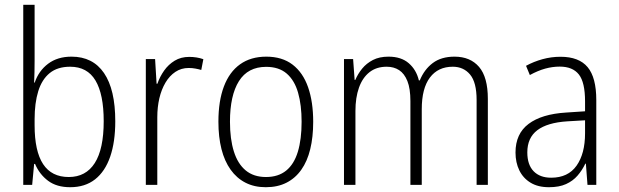

<svg xmlns="http://www.w3.org/2000/svg" viewBox="-20 -780 2610 810"><path d="M126 -759.8V-524.4Q126 -502 125.5 -476.6Q125 -451.2 124 -431.6H126.5Q143.1 -481 182.9 -511Q222.7 -541 281.7 -541Q371.6 -541 418.9 -471.7Q466.3 -402.3 466.3 -268.1Q466.3 -181.2 444.8 -118.9Q423.3 -56.6 381.1 -23.4Q338.9 9.8 275.9 9.8Q219.2 9.8 182.9 -17.3Q146.5 -44.4 127.9 -88.4H124L115.7 0H78.1V-759.8ZM275.9 -498.5Q222.7 -498.5 189.7 -471.7Q156.7 -444.8 141.4 -395.3Q126 -345.7 126 -276.9V-252Q126 -142.1 161.9 -87.6Q197.8 -33.2 270 -33.2Q342.3 -33.2 379.9 -92.3Q417.5 -151.4 417.5 -268.6Q417.5 -382.3 382.8 -440.4Q348.1 -498.5 275.9 -498.5Z M778.3 -540Q793.9 -540 809.1 -537.6Q824.2 -535.2 837.9 -530.3L829.1 -484.9Q817.4 -488.3 804.2 -490.7Q791 -493.2 775.9 -493.2Q744.6 -493.2 720 -476.8Q695.3 -460.4 678.2 -431.6Q661.1 -402.8 652.3 -365.5Q643.6 -328.1 643.6 -285.6V0H595.2V-530.8H634.3L640.6 -426.8H644Q654.3 -456.5 672.4 -482.2Q690.4 -507.8 716.8 -523.9Q743.2 -540 778.3 -540Z M1301.3 -266.1Q1301.3 -201.7 1288.8 -150.6Q1276.4 -99.6 1251.2 -64Q1226.1 -28.3 1188.7 -9.3Q1151.4 9.8 1101.1 9.8Q1052.7 9.8 1015.6 -9.3Q978.5 -28.3 952.9 -64.2Q927.2 -100.1 914.3 -151.1Q901.4 -202.1 901.4 -266.6Q901.4 -354 924.6 -415.3Q947.8 -476.6 992.9 -508.8Q1038.1 -541 1103.5 -541Q1170.4 -541 1214.4 -507.3Q1258.3 -473.6 1279.8 -411.9Q1301.3 -350.1 1301.3 -266.1ZM950.2 -266.6Q950.2 -193.4 966.6 -141.1Q982.9 -88.9 1016.6 -61Q1050.3 -33.2 1102.1 -33.2Q1153.8 -33.2 1187.3 -60.3Q1220.7 -87.4 1236.6 -139.9Q1252.4 -192.4 1252.4 -266.6Q1252.4 -336.9 1237.5 -388.9Q1222.7 -440.9 1189.7 -469.5Q1156.7 -498 1103 -498Q1025.9 -498 988 -437.7Q950.2 -377.4 950.2 -266.6Z M1897.5 -541Q1963.9 -541 2001 -497.8Q2038.1 -454.6 2038.1 -362.8V0H1990.7V-358.4Q1990.7 -432.6 1963.1 -465.6Q1935.5 -498.5 1890.1 -498.5Q1828.1 -498.5 1793.7 -452.9Q1759.3 -407.2 1759.3 -319.3V0H1711.4V-353.5Q1711.4 -406.2 1698.7 -438Q1686 -469.7 1663.8 -484.1Q1641.6 -498.5 1611.3 -498.5Q1567.9 -498.5 1538.6 -475.3Q1509.3 -452.1 1494.4 -410.2Q1479.5 -368.2 1479.5 -312V0H1431.2V-530.8H1469.7L1476.1 -442.9H1479Q1489.7 -468.3 1507.8 -490.5Q1525.9 -512.7 1553.2 -526.9Q1580.6 -541 1619.1 -541Q1672.4 -541 1704.3 -513.4Q1736.3 -485.8 1747.1 -440.9H1751Q1770 -487.3 1805.9 -514.2Q1841.8 -541 1897.5 -541Z M2344.7 -540.5Q2422.4 -540.5 2459 -496.8Q2495.6 -453.1 2495.6 -357.9V0H2458.5L2451.7 -89.4H2449.2Q2436 -61.5 2416.5 -39.1Q2397 -16.6 2367.9 -3.4Q2338.9 9.8 2295.9 9.8Q2249.5 9.8 2218.3 -9.3Q2187 -28.3 2170.9 -61.3Q2154.8 -94.2 2154.8 -136.7Q2154.8 -215.8 2210 -257.3Q2265.1 -298.8 2368.2 -305.2L2448.2 -310.5V-352.1Q2448.2 -432.6 2422.1 -465.8Q2396 -499 2341.3 -499Q2311 -499 2280 -490.5Q2249 -481.9 2215.3 -463.4L2199.2 -502.4Q2231.4 -520 2268.6 -530.3Q2305.7 -540.5 2344.7 -540.5ZM2448.2 -272.5 2373 -268.1Q2289.1 -262.7 2246.8 -230.7Q2204.6 -198.7 2204.6 -137.2Q2204.6 -85 2231.2 -57.6Q2257.8 -30.3 2305.2 -30.3Q2376.5 -30.3 2412.4 -81.1Q2448.2 -131.8 2448.2 -217.8Z"/></svg>

Font: Open Sans SemiCondensed Light
Style: Regular
Weight: 300
Width: 4
Designer: Monotype Design Team
Foundry: Monotype Imaging Inc.
Version: Version 3.000